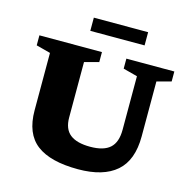

<svg xmlns="http://www.w3.org/2000/svg" viewBox="-127 -1020 1150 1158"><g transform="rotate(15 448.5 -441.0)"><path d="M659.5 -286.5V-621L570.5 -644.5V-707H870V-644.5L781 -621V-278Q781 -128.5 699.5 -57.8Q618 13 460.5 13Q287.5 13 202 -52.2Q116.5 -117.5 116.5 -263V-621L27.5 -644.5V-707H418V-644.5L329 -621V-275Q329 -203 370.8 -170Q412.5 -137 496.5 -137Q580.5 -137 620 -172.8Q659.5 -208.5 659.5 -286.5ZM317 -812.5V-895H656V-812.5Z"/></g></svg>

Font: Newsreader Caption
Style: Bold
Weight: 700
Designer: Hugues Gentile
Foundry: Production Type
Version: Version 1.001